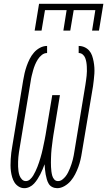

<svg xmlns="http://www.w3.org/2000/svg" viewBox="-20 -975 560 1003"><path d="M279 8Q265 8 253 2Q241 -4 234.5 -15Q228 -26 224.5 -38.5Q221 -51 218.5 -64Q216 -77 215 -90.5Q214 -104 213 -117Q208 -104 202.5 -90.5Q197 -77 190.5 -64.5Q184 -52 176 -39.5Q168 -27 158 -16Q148 -5 134.5 1.5Q121 8 107 8Q91 8 77.5 -0.5Q64 -9 56 -21.5Q48 -34 43.5 -49.5Q39 -65 37 -80.5Q35 -96 35 -112Q35 -128 36 -144.5Q37 -161 39 -177.5Q41 -194 44 -210L101 -555Q104 -574 108.5 -593Q113 -612 119.5 -630.5Q126 -649 135 -667Q144 -685 157.5 -700.5Q171 -716 189 -725.5Q207 -735 226 -735V-698Q211 -698 198.5 -688Q186 -678 177.5 -664.5Q169 -651 163 -636.5Q157 -622 153 -607.5Q149 -593 145.5 -578.5Q142 -564 140 -549L83 -204Q81 -192 79 -179.5Q77 -167 76 -154.5Q75 -142 74.5 -129.5Q74 -117 74.5 -105Q75 -93 76.5 -81Q78 -69 82 -58Q86 -47 94.5 -38Q103 -29 115 -29Q127 -29 137 -38Q147 -47 153.5 -58Q160 -69 165.5 -80.5Q171 -92 175.5 -103.5Q180 -115 184 -127Q188 -139 191.5 -151Q195 -163 198 -174.5Q201 -186 203.5 -198Q206 -210 208.5 -222Q211 -234 213.5 -246Q216 -258 218 -270Q220 -282 222 -294L253 -478H293L263 -294Q261 -282 259 -270Q257 -258 255.5 -246Q254 -234 252.5 -222Q251 -210 249.5 -198Q248 -186 247.5 -174Q247 -162 246.5 -150Q246 -138 246 -126.5Q246 -115 246.5 -103Q247 -91 248.5 -79.5Q250 -68 253 -57Q256 -46 263.5 -37.5Q271 -29 283 -29Q295 -29 305 -36.5Q315 -44 322.5 -53.5Q330 -63 335.5 -74Q341 -85 345.5 -96Q350 -107 353.5 -118Q357 -129 360 -140Q363 -151 365 -162.5Q367 -174 369 -186L426 -531Q428 -543 429.5 -555Q431 -567 432.5 -579Q434 -591 434 -603Q434 -615 433.5 -627Q433 -639 431 -650.5Q429 -662 425 -672.5Q421 -683 412 -690.5Q403 -698 391 -698V-735Q407 -735 421.5 -728.5Q436 -722 446 -710.5Q456 -699 461 -684.5Q466 -670 469 -654Q472 -638 473 -622Q474 -606 473 -590Q472 -574 470 -557.5Q468 -541 466 -525L408 -180Q405 -160 400.5 -140.5Q396 -121 389 -102Q382 -83 372.5 -64.5Q363 -46 349.5 -30Q336 -14 317 -3Q298 8 279 8ZM161 -815 184 -955H520L497 -815H461L478 -922H365L347 -815H311L328 -922H215L197 -815Z"/></svg>

Font: Iosevka Curly XLtObl
Style: Regular
Weight: 200
Italic angle: -9°
Monospace: yes
Designer: Belleve Invis
Foundry: Belleve Invis
Version: Version 11.1.0; ttfautohint (v1.8.3)